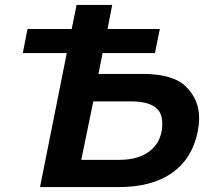

<svg xmlns="http://www.w3.org/2000/svg" viewBox="-20 -762 864 782"><path d="M292 -742H437L418 -644H631L611 -546H398L381 -461H561Q686 -461 738.5 -408.2Q791 -355.5 791 -282Q791 -255.5 785 -225Q763 -116 681 -58Q599 0 463 0H143L252 -546H73L92 -644H272ZM467 -111Q548 -111 594.5 -150.5Q641 -190 641 -259Q641 -307 608.5 -328Q576 -349 516 -349H360L311 -111Z"/></svg>

Font: Argentum Sans Medium
Style: Italic
Weight: 500
Italic angle: -11°
Designer: Julieta Ulanovsky (font), Cristiano Sobral (main changes and remaster)
Foundry: Julieta Ulanovsky (font), Cristiano Sobral (main changes and remaster)
Version: Version 2.007;June 15, 2022;FontCreator 14.0.0.2814 64-bit; 